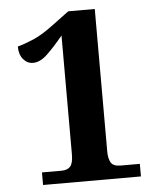

<svg xmlns="http://www.w3.org/2000/svg" viewBox="-52 -763 663 807"><g transform="rotate(-5 279.5 -359.0)"><path d="M97 0V-53H179Q205 -53 217 -67Q229 -81 229 -118V-619Q191 -573 160.5 -544Q130 -515 100 -515Q76 -515 59 -535Q42 -555 42 -589Q72 -597 109.5 -613Q147 -629 196 -666L266 -718H378V-118Q378 -87 388 -70Q398 -53 429 -53H510V0Z"/></g></svg>

Font: Noto Serif NP Hmong
Style: Regular
Weight: 400
Designer: Dalton Maag Ltd
Foundry: Dalton Maag Ltd
Version: Version 1.001